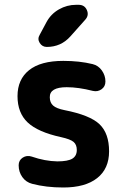

<svg xmlns="http://www.w3.org/2000/svg" viewBox="-20 -790 540 819"><path d="M304.7 -769.5H315.4Q340.8 -769.5 350.6 -747.1Q360.4 -724.6 343.8 -706.1L280.3 -634.8Q240.2 -589.8 179.7 -589.8Q160.2 -589.8 149.4 -606.9Q138.7 -624 149.4 -641.6L178.7 -696.3Q197.3 -730.5 231.4 -750Q265.6 -769.5 304.7 -769.5ZM254.9 -320.3Q364.3 -298.8 404.8 -259.8Q445.3 -220.7 445.3 -144.5Q445.3 -70.3 394.5 -30.3Q343.8 9.8 250 9.8Q176.8 9.8 117.2 -5.9Q90.8 -12.7 75.2 -34.7Q59.6 -56.6 59.6 -85Q59.6 -106.4 77.1 -117.7Q94.7 -128.9 115.2 -122.1Q171.9 -102.5 224.6 -101.6Q269.5 -101.6 288.6 -113.3Q307.6 -125 307.6 -150.4Q307.6 -172.9 293.9 -184.6Q280.3 -196.3 240.2 -205.1Q141.6 -226.6 98.1 -267.6Q54.7 -308.6 54.7 -379.9Q54.7 -451.2 104 -490.7Q153.3 -530.3 250 -530.3Q319.3 -530.3 375 -516.6Q399.4 -510.7 414.6 -489.3Q429.7 -467.8 429.7 -442.4Q429.7 -420.9 413.1 -409.2Q396.5 -397.5 376 -402.3Q314.5 -418 264.6 -418Q191.4 -418 192.4 -375Q192.4 -352.5 206.5 -339.8Q220.7 -327.1 254.9 -320.3Z"/></svg>

Font: Rounded-X Mgen+ 1m bold
Style: Bold
Weight: 700
Designer: [Source Han Sans]
Ryoko NISHIZUKA  (kana & ideographs); Paul D. Hunt (Latin, Greek & Cyrillic); Wenlong ZHANG  (bopomofo
Version: Version 1.059.20150602